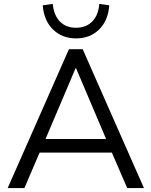

<svg xmlns="http://www.w3.org/2000/svg" viewBox="-20 -955 769 975"><path d="M19 0 330 -705H400L711 0H626L539 -201L579 -180H149L190 -201L104 0ZM364 -609 203 -230 179 -249H549L527 -230L366 -609ZM366 -760Q296 -760 249.5 -805Q203 -850 197 -928L248 -935Q253 -878 284 -846Q315 -814 366 -814Q417 -814 448.5 -846Q480 -878 484 -935L535 -928Q529 -850 483 -805Q437 -760 366 -760Z"/></svg>

Font: Nunito Sans 12pt ExtraLight 12pt
Style: Regular
Weight: 400
Version: Version 3.101;gftools[0.9.27]